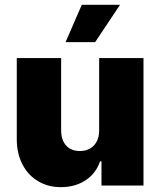

<svg xmlns="http://www.w3.org/2000/svg" viewBox="-20 -772 667 799"><path d="M392.6 -530.3H577.1V0H402.3V-100.6H396.5Q378.9 -49.8 335.7 -21.5Q292.5 6.8 233.4 6.8Q179.2 6.8 137.5 -18.6Q95.7 -43.9 72.8 -89.1Q49.8 -134.3 49.8 -192.4V-530.3H234.4V-230.5Q234.4 -189.9 254.9 -166.7Q275.4 -143.6 312.5 -143.6Q349.1 -143.6 371.1 -167Q393.1 -190.4 392.6 -231.4ZM320.3 -752H479.5L376 -596.7H252.9Z"/></svg>

Font: Pretendard GOV Black
Style: Regular
Weight: 900
Designer: Base glyphs from Inter by Rasmus Andersson; Hangeul glyphs from Noto Sans CJK(Source Han Sans) by Jang Soo-young and Kan
Foundry: Kil Hyung-jin
Version: Version 1.309